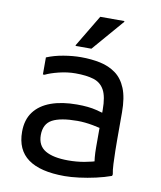

<svg xmlns="http://www.w3.org/2000/svg" viewBox="-86 -829 761 909"><g transform="rotate(10 295.0 -374.0)"><path d="M286 12Q169 12 110.5 -30.5Q52 -73 52 -160Q52 -218 80.5 -256Q109 -294 161.5 -313Q214 -332 286 -332Q342 -332 379.5 -322.5Q417 -313 444 -304V-232Q417 -241 377 -248.5Q337 -256 302 -256Q221 -256 181.5 -235Q142 -214 142 -160Q142 -109 180 -86.5Q218 -64 290 -64Q330 -64 367 -70.5Q404 -77 436 -88L418 -61Q416 -69 414.5 -79Q413 -89 412 -100Q411 -111 410.5 -123Q410 -135 410 -148V-328Q410 -392 392.5 -423.5Q375 -455 340.5 -465.5Q306 -476 254 -476Q215 -476 174.5 -466Q134 -456 110 -444H102V-526Q138 -541 182.5 -548.5Q227 -556 266 -556Q316 -556 358.5 -547Q401 -538 433.5 -514.5Q466 -491 484 -447Q502 -403 502 -332V-200Q502 -180 502.5 -148Q503 -116 504.5 -85Q506 -54 510 -36L508 -28Q475 -16 435 -7Q395 2 355.5 7Q316 12 286 12ZM231 -604V-608L322 -760H438V-756L307 -604Z"/></g></svg>

Font: Kufam
Style: Regular
Weight: 400
Designer: Wael Morcos, Artur Schmal
Foundry: Original Type
Version: Version 1.301; ttfautohint (v1.8.3)